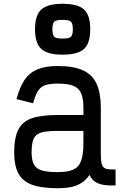

<svg xmlns="http://www.w3.org/2000/svg" viewBox="-20 -981 640 1015"><path d="M284 14Q199 14 149 -4.5Q99 -23 77 -64.5Q55 -106 55 -176Q55 -253 77 -296Q99 -339 149 -356Q199 -373 284 -373H421V-411Q421 -459 409 -487.5Q397 -516 367.5 -527.5Q338 -539 284 -539Q242 -539 218 -530.5Q194 -522 180 -499Q166 -476 155 -435L67 -457Q84 -520 109.5 -558Q135 -596 177 -614Q219 -632 284 -632Q370 -632 420 -608.5Q470 -585 491.5 -536Q513 -487 513 -411V-166Q513 -128 519 -110.5Q525 -93 542 -88.5Q559 -84 591 -85V-1Q534 2 501.5 -10.5Q469 -23 453 -56Q435 -30 411.5 -14.5Q388 1 357 7.5Q326 14 284 14ZM284 -71Q338 -71 367.5 -84.5Q397 -98 409 -131.5Q421 -165 421 -224V-289H284Q230 -289 200 -281Q170 -273 158.5 -249Q147 -225 147 -176Q147 -136 158.5 -113Q170 -90 200 -80.5Q230 -71 284 -71ZM310 -692Q231 -692 198 -722.5Q165 -753 165 -827Q165 -900 198 -930.5Q231 -961 310 -961Q391 -961 424 -931Q457 -901 457 -827Q457 -752 424 -722Q391 -692 310 -692ZM310 -777Q345 -777 355 -786.5Q365 -796 365 -827Q365 -857 355 -866.5Q345 -876 310 -876Q277 -876 267 -866.5Q257 -857 257 -827Q257 -796 267 -786.5Q277 -777 310 -777Z"/></svg>

Font: Victor Mono SemiBold
Style: Regular
Weight: 600
Monospace: yes
Designer: Rune Bjørnerås
Version: Version 1.561;gftools[0.9.30]